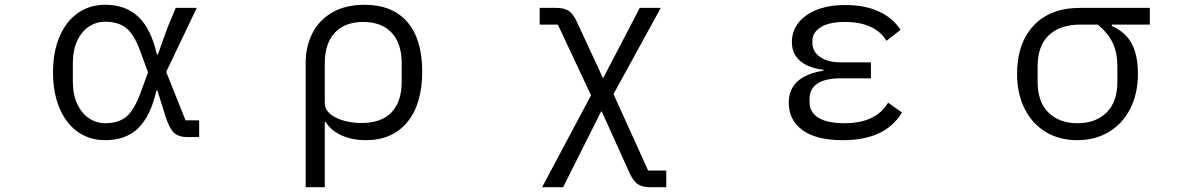

<svg xmlns="http://www.w3.org/2000/svg" viewBox="-20 -574 5040 804"><path d="M202 -271Q202 -356 229 -420Q256 -484 305.5 -519Q355 -554 420 -554Q507 -554 560 -503Q613 -452 637 -346H641L682 -460L716 -541H804L676 -273L757 -70H814V0H766Q727 0 708 -18.5Q689 -37 674 -84L639 -195H635Q611 -89 559.5 -38Q508 13 420 13Q355 13 305.5 -22Q256 -57 229 -121.5Q202 -186 202 -271ZM568 -184 600 -271 568 -358Q542 -430 508.5 -456.5Q475 -483 420 -483Q384 -483 353 -463Q322 -443 303.5 -403.5Q285 -364 285 -309V-233Q285 -178 303.5 -138.5Q322 -99 353 -78.5Q384 -58 420 -58Q475 -58 508 -84.5Q541 -111 568 -184Z M1260 -310Q1260 -379 1288 -434.5Q1316 -490 1371.5 -522Q1427 -554 1506 -554Q1624 -554 1686 -481.5Q1748 -409 1748 -275Q1748 -138 1685.5 -62.5Q1623 13 1513 13Q1455 13 1410.5 -7Q1366 -27 1344 -63H1340V210H1260ZM1662 -231V-310Q1662 -392 1620 -437Q1578 -482 1501 -482Q1424 -482 1382 -437Q1340 -392 1340 -309V-143Q1340 -105 1385.5 -82Q1431 -59 1494 -59Q1577 -59 1619.5 -103.5Q1662 -148 1662 -231Z M2250 210 2455 -175 2316 -471H2240V-541H2308Q2343 -541 2361.5 -528.5Q2380 -516 2395 -484L2504 -249H2507L2659 -541H2747L2549 -180L2694 140H2770V210H2705Q2669 210 2650.5 197Q2632 184 2617 152L2500 -107H2497L2338 210Z M3283 -144Q3283 -255 3428 -278V-282Q3366 -289 3331 -318.5Q3296 -348 3296 -398Q3296 -443 3323 -478Q3350 -513 3400.5 -533Q3451 -553 3520 -553Q3602 -553 3661 -525.5Q3720 -498 3751 -449L3692 -403Q3670 -441 3626 -461.5Q3582 -482 3519 -482Q3450 -482 3416 -459.5Q3382 -437 3382 -405V-393Q3382 -358 3414 -335.5Q3446 -313 3499 -313H3627V-246H3499Q3436 -246 3403 -224Q3370 -202 3370 -160V-146Q3370 -104 3407 -81Q3444 -58 3516 -58Q3648 -58 3699 -144L3757 -103Q3688 13 3510 13Q3398 13 3340.5 -29Q3283 -71 3283 -144Z M4239 -265Q4239 -392 4308 -466.5Q4377 -541 4504 -541H4795V-471H4636V-465Q4693 -440 4719 -391.5Q4745 -343 4745 -265Q4745 -182 4713 -119Q4681 -56 4623.5 -21.5Q4566 13 4491 13Q4416 13 4359 -21.5Q4302 -56 4270.5 -119Q4239 -182 4239 -265ZM4659 -232V-296Q4659 -354 4639.5 -394.5Q4620 -435 4577 -471H4504Q4419 -471 4372 -426.5Q4325 -382 4325 -296V-232Q4325 -147 4370.5 -102.5Q4416 -58 4492 -58Q4568 -58 4613.5 -102.5Q4659 -147 4659 -232Z"/></svg>

Font: IBM Plex Sans JP
Style: Regular
Weight: 400
Designer: Mike Abbink; Paul van der Laan; Pieter van Rosmalen; Wujin Sim; Yejin Wi; Jinhee Kim; Boomi Park; Yona Kim; Kichan Ma
Foundry: Sandoll Inc.
Version: Version 1.001